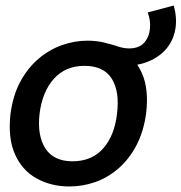

<svg xmlns="http://www.w3.org/2000/svg" viewBox="-20 -662 656 694"><path d="M429 -424 344 -442 352 -508Q377 -504 401.5 -495.5Q426 -487 446 -487Q483 -487 501 -507.5Q519 -528 522 -558Q525 -588 514 -617L608 -642Q621 -595 613.5 -555Q606 -515 581.5 -486Q557 -457 518 -440.5Q479 -424 429 -424ZM231 12Q165 12 112.5 -17Q60 -46 34 -104.5Q8 -163 18 -251Q27 -318 53.5 -367Q80 -416 118.5 -449Q157 -482 203 -498.5Q249 -515 296 -515Q362 -515 414 -486Q466 -457 492.5 -398.5Q519 -340 508 -251Q499 -186 473 -136.5Q447 -87 408.5 -53.5Q370 -20 324.5 -4Q279 12 231 12ZM242 -79Q312 -79 353 -125.5Q394 -172 403 -251Q413 -331 384 -377.5Q355 -424 285 -424Q217 -424 175 -377.5Q133 -331 123 -251Q114 -172 144 -125.5Q174 -79 242 -79Z"/></svg>

Font: Inclusive Sans Medium
Style: Italic
Weight: 500
Italic angle: -7°
Designer: Olivia King
Foundry: Olivia King
Version: Version 2.004